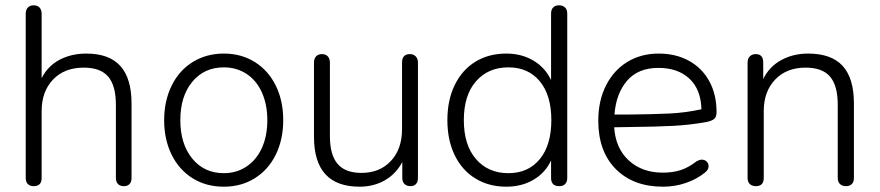

<svg xmlns="http://www.w3.org/2000/svg" viewBox="-20 -696 3319 724"><path d="M77 -25V-644Q77 -659 85 -667.5Q93 -676 107 -676Q121 -676 129 -667.5Q137 -659 137 -644V-401Q160 -447 204.5 -470.5Q249 -494 305 -494Q392 -494 434 -447Q476 -400 476 -306V-25Q476 -10 468.5 -2Q461 6 447 6Q433 6 425 -2Q417 -10 417 -25V-301Q417 -373 388 -407Q359 -441 296 -441Q223 -441 180 -396Q137 -351 137 -277V-25Q137 6 107 6Q93 6 85 -2Q77 -10 77 -25Z M599 -243Q599 -315 627 -372.5Q655 -430 706.5 -462Q758 -494 824 -494Q890 -494 941 -462Q992 -430 1020 -373Q1048 -316 1048 -243Q1048 -170 1020 -113Q992 -56 941 -24Q890 8 824 8Q757 8 706 -24Q655 -56 627 -113Q599 -170 599 -243ZM988 -243Q988 -302 967.5 -347.5Q947 -393 909.5 -417.5Q872 -442 824 -442Q750 -442 705 -387.5Q660 -333 660 -243Q660 -153 705 -98Q750 -43 824 -43Q872 -43 909.5 -68Q947 -93 967.5 -138Q988 -183 988 -243Z M1164 -180V-460Q1164 -475 1172 -483.5Q1180 -492 1194 -492Q1208 -492 1216 -483.5Q1224 -475 1224 -460V-183Q1224 -112 1253 -78Q1282 -44 1343 -44Q1412 -44 1454 -89Q1496 -134 1496 -209V-460Q1496 -492 1526 -492Q1539 -492 1547.5 -483.5Q1556 -475 1556 -460V-25Q1556 -10 1548.5 -2Q1541 6 1528 6Q1514 6 1505.5 -2Q1497 -10 1497 -25V-85Q1473 -40 1431 -16Q1389 8 1336 8Q1164 8 1164 -180Z M1667 -243Q1667 -319 1695 -376Q1723 -433 1773 -463.5Q1823 -494 1889 -494Q1947 -494 1991.5 -467.5Q2036 -441 2058 -394V-645Q2058 -660 2066 -668Q2074 -676 2088 -676Q2102 -676 2110.5 -668Q2119 -660 2119 -645V-25Q2119 -10 2111 -2Q2103 6 2089 6Q2058 6 2058 -25V-91Q2036 -44 1991.5 -18Q1947 8 1889 8Q1824 8 1773.5 -22.5Q1723 -53 1695 -110Q1667 -167 1667 -243ZM2059 -243Q2059 -337 2015.5 -389.5Q1972 -442 1897 -442Q1821 -442 1775 -389.5Q1729 -337 1729 -243Q1729 -149 1775 -96Q1821 -43 1897 -43Q1972 -43 2015.5 -96Q2059 -149 2059 -243Z M2236 -241Q2236 -316 2265 -373.5Q2294 -431 2345.5 -462.5Q2397 -494 2464 -494Q2528 -494 2577.5 -467Q2627 -440 2654.5 -390Q2682 -340 2682 -273Q2682 -255 2673 -247.5Q2664 -240 2644 -236Q2584 -225 2520 -221.5Q2456 -218 2352 -217L2296 -216Q2301 -137 2351 -91Q2401 -45 2479 -45Q2517 -45 2546.5 -54.5Q2576 -64 2607 -88Q2618 -94 2626 -94Q2637 -94 2644.5 -87Q2652 -80 2652 -69Q2652 -56 2638 -45Q2607 -20 2566 -6Q2525 8 2480 8Q2368 8 2302 -58.5Q2236 -125 2236 -241ZM2343 -264Q2445 -265 2505.5 -268Q2566 -271 2625 -284Q2623 -359 2579.5 -399.5Q2536 -440 2463 -440Q2386 -440 2344.5 -391.5Q2303 -343 2297 -264Z M2799 -25V-460Q2799 -475 2807.5 -483.5Q2816 -492 2830 -492Q2858 -492 2858 -460V-398Q2881 -445 2926 -469.5Q2971 -494 3027 -494Q3115 -494 3157.5 -447.5Q3200 -401 3200 -306V-25Q3200 -10 3192 -2Q3184 6 3170 6Q3156 6 3147.5 -2Q3139 -10 3139 -25V-301Q3139 -373 3110 -407Q3081 -441 3018 -441Q2946 -441 2903 -396Q2860 -351 2860 -277V-25Q2860 6 2830 6Q2816 6 2807.5 -2Q2799 -10 2799 -25Z"/></svg>

Font: SN Pro Light
Style: Regular
Weight: 300
Designer: Tobias Whetton
Foundry: Supernotes
Version: Version 1.002